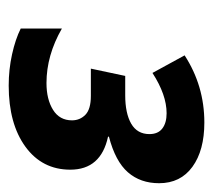

<svg xmlns="http://www.w3.org/2000/svg" viewBox="-44 -719 485 437"><g transform="rotate(90 198.5 -500.5)"><path d="M397 -620.1Q397 -577.6 372.1 -549.1Q347.2 -520.5 291 -505.9V-503.9Q366.2 -487.8 366.2 -418Q366.2 -354 314 -315.9Q261.7 -277.8 174.8 -277.8Q138.2 -277.8 103.8 -285.4Q69.3 -293 44.9 -305.2V-398.9Q106 -363.8 168.9 -363.8Q206.1 -363.8 230 -378.7Q253.9 -393.6 253.9 -421.9Q253.9 -439.9 241.2 -452.4Q228.5 -464.8 198.2 -464.8H136.2L152.8 -543H196.8Q237.8 -543 261.5 -556.6Q285.2 -570.3 285.2 -598.1Q285.2 -617.7 272.5 -627.4Q259.8 -637.2 237.8 -637.2Q195.8 -637.2 146 -605L106 -678.2Q175.3 -723.1 258.8 -723.1Q322.3 -723.1 359.6 -696Q397 -668.9 397 -620.1Z"/></g></svg>

Font: Zoram GWebM
Style: Bold Italic
Weight: 700
Italic angle: -12°
Foundry: Ascender Corporation
Version: Version 1.000